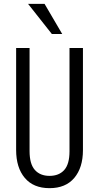

<svg xmlns="http://www.w3.org/2000/svg" viewBox="-20 -970 516 1000"><path d="M238 10Q154 10 109 -43.5Q64 -97 64 -189V-720H134V-183Q134 -116 161.5 -85Q189 -54 238 -54Q287 -54 314.5 -84.5Q342 -115 342 -182V-720H412V-188Q412 -97 367 -43.5Q322 10 238 10ZM250 -793 126 -950H212L304 -793Z"/></svg>

Font: Instrument Sans Condensed
Style: Regular
Weight: 400
Width: 3
Designer: Rodrigo Fuenzalida
Foundry: fragTYPE
Version: Version 1.000;gftools[0.9.28]